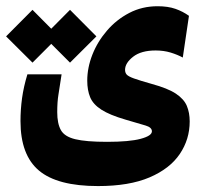

<svg xmlns="http://www.w3.org/2000/svg" viewBox="-55 -427 661 625"><path d="M264.2 178.7Q131.8 178.7 71.8 128.2Q11.7 77.6 11.7 -32.7Q11.7 -70.3 16.8 -107.7Q22 -145 34.2 -185.1H145.5Q139.2 -143.6 135.3 -119.4Q131.3 -95.2 131.3 -62Q131.3 -24.9 143.1 -3.7Q154.8 17.6 189.7 26.1Q224.6 34.7 293.5 34.7Q366.2 34.7 402.8 24.9Q439.5 15.1 439.5 0.5Q439.5 -12.2 419.2 -18.3Q398.9 -24.4 353.5 -37.6Q301.8 -52.7 274.9 -70.1Q248 -87.4 238.5 -110.4Q229 -133.3 229 -164.6Q229 -206.5 245.8 -249.3Q262.7 -292 293.5 -327.6Q324.2 -363.3 366 -385Q407.7 -406.7 458 -406.7Q491.7 -406.7 516.1 -398.2Q540.5 -389.6 560.1 -375.5L540 -239.7Q522.9 -249 500.5 -255.9Q478 -262.7 451.7 -262.7Q404.3 -262.7 378.2 -242.2Q352.1 -221.7 352.1 -199.7Q352.1 -190.4 357.4 -184.3Q362.8 -178.2 381.1 -171.6Q399.4 -165 439 -153.8Q491.2 -139.6 517.6 -122.1Q543.9 -104.5 553.2 -82.3Q562.5 -60.1 562.5 -31.7Q562.5 26.4 530.3 74.2Q498 122.1 431.9 150.4Q365.7 178.7 264.2 178.7ZM172.9 -223.1 111.8 -284.2 50.8 -223.1 -35.2 -308.6 50.8 -395 111.8 -333.5 172.9 -395 258.8 -308.6Z"/></svg>

Font: Cascadia Code PL
Style: Bold
Weight: 700
Monospace: yes
Designer: Aaron Bell
Foundry: Saja Typeworks
Version: Version 2404.023; ttfautohint (v1.8.4)